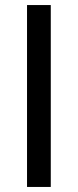

<svg xmlns="http://www.w3.org/2000/svg" viewBox="-20 -740 308 760"><path d="M181 0H87V-720H181Z"/></svg>

Font: Chivo
Style: Regular
Weight: 400
Designer: Hector Gatti
Foundry: Omnibus-Type
Version: Version 1.003